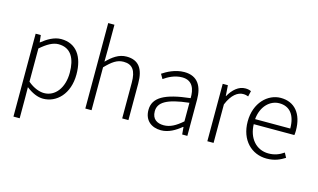

<svg xmlns="http://www.w3.org/2000/svg" viewBox="-113 -1142 2853 1725"><g transform="rotate(15 1313.0 -279.0)"><path d="M100 237H158V46L157 -52C211 -10 264 13 314 13C439 13 549 -93 549 -275C549 -440 477 -547 335 -547C270 -547 208 -509 157 -468H155L148 -534H100ZM310 -38C270 -38 215 -55 158 -103V-412C220 -466 273 -496 324 -496C442 -496 487 -403 487 -274C487 -132 412 -38 310 -38Z M705 0H763V-399C825 -463 869 -495 930 -495C1013 -495 1048 -443 1048 -333V0H1106V-341C1106 -478 1055 -547 944 -547C871 -547 816 -505 762 -451L763 -568V-795H705Z M1411 13C1480 13 1543 -24 1596 -68H1600L1606 0H1654V-338C1654 -456 1609 -547 1481 -547C1395 -547 1321 -505 1281 -478L1306 -435C1344 -462 1404 -496 1474 -496C1575 -496 1597 -414 1595 -335C1361 -309 1256 -252 1256 -135C1256 -35 1325 13 1411 13ZM1423 -37C1363 -37 1314 -64 1314 -138C1314 -219 1385 -269 1595 -292V-119C1533 -65 1482 -37 1423 -37Z M1840 0H1898V-358C1938 -457 1994 -493 2041 -493C2062 -493 2073 -490 2090 -484L2102 -536C2085 -544 2069 -547 2048 -547C1986 -547 1934 -501 1897 -435H1895L1888 -534H1840Z M2393 13C2469 13 2519 -12 2562 -39L2539 -82C2499 -54 2455 -36 2398 -36C2283 -36 2206 -127 2203 -256H2581C2583 -270 2584 -285 2584 -299C2584 -455 2507 -547 2378 -547C2258 -547 2144 -440 2144 -266C2144 -91 2255 13 2393 13ZM2203 -303C2214 -425 2292 -497 2378 -497C2472 -497 2530 -432 2530 -303Z"/></g></svg>

Font: GenYoGothic2 TW L
Style: Regular
Weight: 300
Version: Version 2.100;PS 2.1;hotconv 16.6.51;makeotf.lib2.5.65220 DE